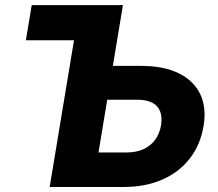

<svg xmlns="http://www.w3.org/2000/svg" viewBox="-20 -748 873 768"><path d="M83.5 -586.9 106.9 -727.5H382.3L358.9 -586.9ZM367.2 -484.4H544.9Q634.3 -484.4 694.1 -455.3Q753.9 -426.3 780.3 -372.6Q806.6 -318.8 794.4 -245.1Q782.2 -169.9 739.7 -114.7Q697.3 -59.6 629.6 -29.8Q562 0 473.1 0H178.7L299.3 -727.5H471.7L374 -138.2H486.8Q524.4 -138.2 553 -150.9Q581.5 -163.6 599.9 -188Q618.2 -212.4 624 -246.1Q629.4 -279.3 620.6 -302.2Q611.8 -325.2 588.9 -337.2Q565.9 -349.1 528.3 -349.1H344.7Z"/></svg>

Font: Inter 16pt ExtraBold
Style: Italic
Weight: 800
Italic angle: -9.3988°
Version: Version 4.001;git-66647c0bb